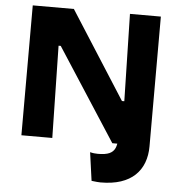

<svg xmlns="http://www.w3.org/2000/svg" viewBox="-58 -714 906 972"><g transform="rotate(5 395.0 -228.5)"><path d="M443 199 423 55Q434 58 444.5 59Q455 60 463 60Q501 60 521 51Q541 42 549.5 23.5Q558 5 558 -21V-78H720V0Q720 45 706 82.5Q692 120 663.5 147Q635 174 591.5 188.5Q548 203 488 203Q481 203 470.5 202Q460 201 443 199ZM69 0V-660H278L561 -217H573L563 -660H720V0H531L228 -468H217L226 0Z"/></g></svg>

Font: Bricolage Grotesque ExtraBold
Style: Regular
Weight: 800
Designer: Mathieu Triay
Foundry: Atelier Triay
Version: Version 1.001;gftools[0.9.33.dev8+g029e19f]